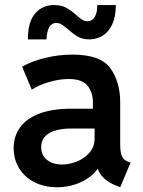

<svg xmlns="http://www.w3.org/2000/svg" viewBox="-20 -749 579 776"><path d="M35.2 -150.4Q35.2 -198.7 61.8 -234.9Q88.4 -271 140.4 -290.3Q192.4 -309.6 265.6 -309.6H355.5V-334Q356 -373.5 334.7 -401.6Q313.5 -429.7 256.8 -429.7Q220.7 -429.7 178.5 -417.5Q136.2 -405.3 108.4 -386.7L69.3 -479.5Q105 -500.5 160.4 -514.4Q215.8 -528.3 272.5 -528.3Q386.7 -528.3 426.3 -472.9Q465.8 -417.5 465.8 -335.9V-166Q465.8 -134.3 472.7 -118.2Q479.5 -102.1 497.1 -95.7L507.8 -91.8L465.8 7.8L451.2 2Q419.9 -10.3 400.9 -28.1Q381.8 -45.9 375.5 -66.4H374.5Q352.1 -34.2 307.6 -13.2Q263.2 7.8 210 7.8Q159.7 7.8 119.9 -12.2Q80.1 -32.2 57.6 -68.4Q35.2 -104.5 35.2 -150.4ZM231.4 -84Q258.8 -84 289.3 -95.7Q319.8 -107.4 341.1 -131.3Q362.3 -155.3 362.3 -189.5V-229.5H268.6Q210 -229.5 178.2 -210.4Q146.5 -191.4 146.5 -154.3Q146.5 -121.6 170.2 -102.8Q193.8 -84 231.4 -84ZM199.2 -728.5Q227.5 -728.5 246.6 -718.3Q265.6 -708 288.1 -688.5Q301.8 -675.8 312 -669.4Q322.3 -663.1 334 -663.1Q353 -663.6 363.3 -681.2Q373.5 -698.7 373 -728.5H448.2Q448.2 -683.1 434.3 -652.1Q420.4 -621.1 396.5 -605.7Q372.6 -590.3 341.8 -589.8Q314.5 -589.8 295.7 -600.3Q276.9 -610.8 255.9 -629.9Q238.3 -644.5 228.8 -650.4Q219.2 -656.2 207 -656.2Q188.5 -656.2 178.7 -638.4Q168.9 -620.6 168 -589.8H92.8Q92.3 -659.7 121.8 -694.3Q151.4 -729 199.2 -728.5Z"/></svg>

Font: Reddit Sans Fudge SemiBold
Style: Regular
Weight: 600
Designer: Stephen Hutchings
Foundry: Reddit
Version: Version 1.011